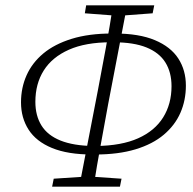

<svg xmlns="http://www.w3.org/2000/svg" viewBox="-20 -702 727 722"><path d="M327 -121Q235 -121 175.5 -145.5Q116 -170 87.5 -214.5Q59 -259 59 -317Q59 -372 80 -419Q101 -466 143 -501Q185 -536 249.5 -556Q314 -576 401 -576L397 -543Q302 -543 239 -515Q176 -487 144.5 -437Q113 -387 113 -319Q113 -267 136 -230Q159 -193 207.5 -173.5Q256 -154 331 -153ZM176 0 182 -30 303 -38H319L437 -30L431 0ZM278 0 348 -362Q363 -440 378 -522Q393 -604 405 -682H458L387 -312Q373 -234 358.5 -156Q344 -78 332 0ZM299 -652 304 -682H560L554 -652L434 -643H417ZM338 -121 341 -153Q437 -154 499.5 -182Q562 -210 593.5 -260.5Q625 -311 625 -378Q625 -430 602 -467Q579 -504 531 -523.5Q483 -543 407 -543L411 -576Q503 -576 562.5 -551Q622 -526 650.5 -482Q679 -438 679 -380Q679 -325 658.5 -278Q638 -231 596 -195.5Q554 -160 489.5 -140.5Q425 -121 338 -121Z"/></svg>

Font: Source Serif 4 18pt Light
Style: Italic
Weight: 300
Italic angle: -12°
Designer: Frank Grießhammer
Foundry: Adobe Systems Incorporated
Version: Version 4.004;hotconv 1.0.116;makeotfexe 2.5.65601